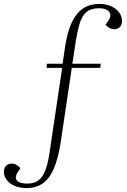

<svg xmlns="http://www.w3.org/2000/svg" viewBox="-90 -766 650 979"><path d="M50 170Q85 170 107 153Q129 136 142.5 99Q156 62 164 3L227 -420H148L149 -441H229L238 -501Q245 -556 257.5 -601Q270 -646 291 -678.5Q312 -711 342.5 -728.5Q373 -746 417 -746Q450 -746 476 -734.5Q502 -723 517 -703.5Q532 -684 532 -658Q532 -639 521 -628Q510 -617 494 -617Q480 -617 468 -623.5Q456 -630 448 -640L461 -658Q481 -686 467 -705Q453 -724 415 -724Q375 -724 352 -705.5Q329 -687 316.5 -647Q304 -607 294 -541L279 -441H424L421 -420H276L220 -44Q210 21 195 66Q180 111 159 139Q138 167 109.5 180Q81 193 46 193Q21 193 0 187Q-21 181 -36.5 170Q-52 159 -61 143.5Q-70 128 -70 109Q-70 90 -58.5 79Q-47 68 -31 68Q-17 68 -5 75Q7 82 14 92L1 111Q-11 130 -9 143Q-7 156 8 163Q23 170 50 170Z"/></svg>

Font: Literata 60pt ExtraLight
Style: Italic
Weight: 250
Italic angle: -2°
Designer: Latin by Veronika Burian and Jose Scaglione. Greek by Irene Vlachou. Cyrillic by Vera Evstafieva
Foundry: TypeTogether
Version: Version 3.103;gftools[0.9.29]